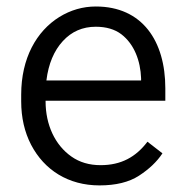

<svg xmlns="http://www.w3.org/2000/svg" viewBox="-20 -558 564 588"><path d="M284.7 9.8C334.5 9.8 375 0 405.8 -20C436.5 -40 460.4 -62.5 477.5 -88.4L431.6 -124C396 -77.1 351.1 -52.2 288.1 -52.2C253.4 -52.2 223.6 -61 198.7 -78.6C148.4 -113.8 119.6 -175.8 119.6 -247.6V-249.5H486.3V-287.6C486.3 -432.1 416 -538.1 273.4 -538.1C233.9 -538.1 196.3 -527.3 161.6 -505.9C91.8 -462.4 44.9 -379.9 44.9 -268.1V-247.6C44.9 -197.8 55.2 -153.3 75.2 -114.7C115.7 -37.1 189.5 9.8 284.7 9.8ZM273.4 -476.1C305.2 -476.1 331.5 -468.3 351.6 -453.1C391.6 -422.4 410.2 -371.1 412.1 -318.4V-311.5H122.1C128.4 -362.8 145.5 -402.8 172.4 -432.1C199.2 -461.4 232.9 -476.1 273.4 -476.1Z"/></svg>

Font: Vazirmatn Light
Style: Regular
Weight: 300
Designer: Saber Rastikerdar
Foundry: Saber Rastikerdar
Version: Version 33.003